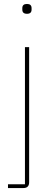

<svg xmlns="http://www.w3.org/2000/svg" viewBox="-20 -742 271 962"><path d="M115.2 -672.9Q91.8 -672.9 91.8 -693.8V-701.2Q91.8 -722.2 115.2 -722.2Q138.2 -722.2 138.2 -701.2V-693.8Q138.2 -672.9 115.2 -672.9ZM20 200.2V181.2H105V-505.9H126V170.9Q126 200.2 97.2 200.2Z"/></svg>

Font: Anuphan Thin
Style: Regular
Weight: 250
Designer: Mike Abbink, Paul van der Laan, Pieter van Rosmalen, Mint Tantisuwanna
Foundry: Bold Monday; Cadson Demak
Version: Version 3.002;hotconv 1.0.109;makeotfexe 2.5.65596